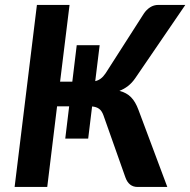

<svg xmlns="http://www.w3.org/2000/svg" viewBox="-20 -742 756 762"><path d="M517 -432Q504 -413 488.2 -400.8Q472.5 -388.5 454 -381.5Q482.5 -374 500 -356.2Q517.5 -338.5 529.5 -306L644 0H526Q491 0 477.5 -38.5L390.5 -284.5Q384 -302.5 373.2 -310.2Q362.5 -318 345.5 -319.5L330 -192H239L254.5 -320H206.5L167.5 0H38L126.5 -722.5H256L218.5 -418H267L284.5 -562.5H375.5L358 -420Q369.5 -422.5 379.5 -429.8Q389.5 -437 399 -451L550.5 -687.5Q561 -703.5 575.8 -713Q590.5 -722.5 608.5 -722.5H715.5Z"/></svg>

Font: Lato 2
Style: Bold Italic
Weight: 700
Italic angle: -7°
Designer: Lukasz Dziedzic with Adam Twardoch and Botio Nikoltchev
Foundry: tyPoland Lukasz Dziedzic
Version: Version 2.015; 2015-08-06; http://www.latofonts.com/